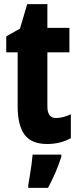

<svg xmlns="http://www.w3.org/2000/svg" viewBox="-20 -683 381 924"><path d="M250 -115Q266 -115 283.5 -119.5Q301 -124 321 -133V-18Q270 10 207 10Q131 10 98 -35Q65 -80 65 -171V-431H10V-508L76 -545L111 -663H208V-549H314V-431H208V-170Q208 -115 250 -115ZM275 72Q263 110 246.5 148Q230 186 211 221H116V208Q119 190 123.5 163.5Q128 137 131.5 109.5Q135 82 137 61H275Z"/></svg>

Font: Noto Sans Sinhala ExtraCondensed ExtraBold
Style: Regular
Weight: 800
Width: 2
Designer: Jelle Bosma - Monotype Design Team
Foundry: Monotype Imaging Inc.
Version: Version 2.006; ttfautohint (v1.8.4.7-5d5b)